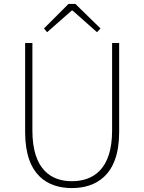

<svg xmlns="http://www.w3.org/2000/svg" viewBox="-20 -945 733 978"><path d="M346 13C464 13 587 -47 587 -272V-726H551V-280C551 -81 453 -22 346 -22C241 -22 145 -81 145 -280V-726H108V-272C108 -47 228 13 346 13ZM220 -781 345 -891H350L474 -781L492 -800L364 -925H329L204 -800Z"/></svg>

Font: Kinto Sans Thin
Style: Regular
Weight: 100
Designer: Authors: Ryoko NISHIZUKA  (kana & ideographs); Paul D. Hunt (Latin, Greek & Cyrillic); Wenlong ZHANG  (bopomofo); Sandol
Foundry: Adobe Systems Incorporated, ookami Inc.
Version: Version 0.001